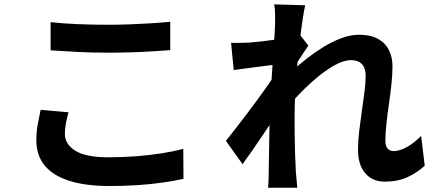

<svg xmlns="http://www.w3.org/2000/svg" viewBox="-20 -831 2040 902"><path d="M217.7 -726.9Q273 -720.7 342.1 -717.7Q411.3 -714.7 490.1 -714.7Q539.4 -714.7 591.7 -716.7Q644 -718.7 693 -721.8Q741.9 -724.9 779.8 -728.7V-595.5Q745.3 -592.7 695.7 -589.7Q646.1 -586.7 592.5 -585.1Q539 -583.5 490.8 -583.5Q412.6 -583.5 345.6 -586.9Q278.6 -590.3 217.7 -594.5ZM301.8 -303.4Q294.5 -276.8 289.7 -252Q284.8 -227.1 284.8 -201.8Q284.8 -154.3 333.6 -123.1Q382.3 -92 490.1 -92Q558 -92 621.2 -97Q684.4 -102 740.6 -110.9Q796.8 -119.8 841 -131.8L842 9.2Q798.4 19 744.3 26.7Q690.2 34.4 627.7 38.7Q565.2 42.9 494.8 42.9Q380.8 42.9 304.1 18Q227.3 -6.8 189 -54.6Q150.8 -102.3 150.8 -171Q150.8 -214.6 158 -250.8Q165.3 -287.1 171 -315.2Z M1975.3 -52.4Q1940.5 -20 1894.4 1.2Q1848.3 22.4 1787 22.4Q1730.7 22.4 1696.3 -16.6Q1661.9 -55.7 1661.9 -128.5Q1661.9 -169.2 1667.5 -215.4Q1673.1 -261.7 1679.8 -308.6Q1686.6 -355.5 1692.2 -398.2Q1697.8 -440.9 1697.8 -475.2Q1697.8 -512 1679.9 -530.2Q1662 -548.5 1629.7 -548.5Q1594.7 -548.5 1551.7 -524.4Q1508.7 -500.3 1463.9 -462.2Q1419.1 -424.2 1378.4 -380.9Q1337.7 -337.5 1307.6 -299.1L1306.9 -453.1Q1325.1 -472.5 1354.6 -499.7Q1384.1 -526.8 1421.4 -556Q1458.7 -585.3 1500.5 -610.9Q1542.4 -636.4 1584.9 -652.1Q1627.4 -667.8 1666.8 -667.8Q1720.9 -667.8 1755.7 -648.4Q1790.5 -629.1 1807.2 -595.5Q1823.9 -561.8 1823.9 -519.7Q1823.9 -481.4 1819 -435.7Q1814.1 -390.1 1807.2 -342.9Q1800.4 -295.8 1795.5 -250Q1790.5 -204.3 1790.5 -165.7Q1790.5 -146.4 1800.6 -133.8Q1810.6 -121.2 1829.2 -121.2Q1856.8 -121.2 1890.9 -139.8Q1924.9 -158.3 1958.5 -192.6ZM1284.1 -528.5Q1267.8 -526.7 1242.9 -523.6Q1218 -520.5 1189.3 -516.8Q1160.6 -513.1 1131.7 -509.2Q1102.8 -505.4 1078.1 -502L1065.5 -630Q1086.8 -629 1106.4 -629.5Q1126 -630 1152.4 -631Q1176.4 -632.8 1209.5 -636.6Q1242.5 -640.4 1277.3 -645.4Q1312 -650.5 1342.2 -656.3Q1372.3 -662 1388.8 -668L1428.6 -616.7Q1420.4 -605.1 1408.5 -587Q1396.5 -568.9 1384.6 -550.4Q1372.6 -531.8 1363.8 -518.4L1305.4 -330.4Q1289 -306.7 1265.3 -271.7Q1241.7 -236.7 1215.7 -198.1Q1189.7 -159.5 1164.7 -123.1Q1139.6 -86.7 1119.6 -59.7L1041.3 -169.3Q1060 -193.1 1084.7 -224.4Q1109.4 -255.8 1136.2 -291.4Q1163.1 -327.1 1189.3 -362.5Q1215.4 -397.9 1237.6 -429.5Q1259.8 -461.1 1274.8 -484.2L1276.9 -510.5ZM1272.4 -721.1Q1272.4 -742.7 1272.3 -765.3Q1272.2 -788 1267.9 -810.5L1413.6 -806.2Q1408.3 -782.6 1401.7 -739.3Q1395.2 -696.1 1388.6 -640.1Q1382 -584.1 1376.4 -522.7Q1370.7 -461.2 1367.3 -400.2Q1363.9 -339.2 1363.9 -285.7Q1363.9 -245 1364.3 -202.9Q1364.7 -160.7 1366 -116.8Q1367.3 -72.9 1369.8 -26Q1370.8 -13 1372.9 10.4Q1374.9 33.7 1376.7 51H1239.3Q1241.3 32.9 1241.8 10.7Q1242.3 -11.5 1242.3 -23.5Q1243.1 -72.2 1243.9 -114.1Q1244.7 -156 1245.4 -202.8Q1246.2 -249.6 1247.8 -312.2Q1248.6 -335 1250.6 -370.5Q1252.6 -406.1 1255.2 -448.8Q1257.8 -491.5 1260.9 -535Q1264 -578.5 1266.6 -617.2Q1269.2 -655.9 1270.8 -683.6Q1272.4 -711.3 1272.4 -721.1Z"/></svg>

Font: Noto Sans TC
Style: Regular
Weight: 100
Designer: Ryoko NISHIZUKA 西塚涼子 (kana, bopomofo & ideographs); Paul D. Hunt (Latin, Greek & Cyrillic); Sandoll Communications 산돌커뮤니
Foundry: Adobe
Version: Version 2.004;hotconv 1.0.118;makeotfexe 2.5.65603